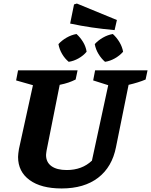

<svg xmlns="http://www.w3.org/2000/svg" viewBox="-20 -1052 853 1084"><path d="M328 12Q212 12 147 -35.5Q82 -83 82 -166Q82 -175 83.5 -186.5Q85 -198 87 -211L166 -571L71 -598L82 -655H418L407 -603Q387 -593 366.5 -586Q346 -579 317 -573L243 -202Q242 -194 241 -188Q240 -182 240 -177Q240 -136 270.5 -114Q301 -92 357 -92Q443 -92 499 -145L591 -571L506 -598L517 -655H813L802 -603Q762 -586 706 -573L635 -222Q613 -109 534 -48.5Q455 12 328 12ZM627 -882Q560 -888 498.5 -897Q437 -906 376 -919L398 -1027L414 -1032L640 -939ZM368 -703Q346 -721 330.5 -747.5Q315 -774 310 -803Q329 -824 356 -839.5Q383 -855 412 -860Q434 -840 449.5 -814Q465 -788 469 -760Q451 -738 423.5 -722.5Q396 -707 368 -703ZM573 -703Q552 -721 536 -747.5Q520 -774 515 -803Q534 -824 561 -839.5Q588 -855 617 -860Q639 -840 654.5 -814Q670 -788 675 -760Q656 -738 628.5 -722.5Q601 -707 573 -703Z"/></svg>

Font: Piazzolla SC
Style: Bold Italic
Weight: 700
Italic angle: -11.3°
Designer: Juan Pablo del Peral
Foundry: Huerta Tipografica
Version: Version 1.330